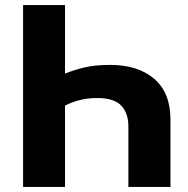

<svg xmlns="http://www.w3.org/2000/svg" viewBox="-20 -733 737 753"><path d="M70.5 0V-713H235V-444.5Q271.5 -459 312.5 -468.8Q353.5 -478.5 411.5 -478.5Q521 -478.5 584.8 -424Q648.5 -369.5 648.5 -264V0H483.5V-237.5Q483.5 -289 455.5 -318.8Q427.5 -348.5 361 -348.5Q322.5 -348.5 291.5 -340.2Q260.5 -332 235 -319V0Z"/></svg>

Font: Heraclito
Style: Bold
Weight: 700
Designer: Kostas Bartsokas (font) & Cristiano Sobral (main changes)
Foundry: Kostas Bartsokas (font) & Cristiano Sobral (main changes)
Version: Version 1.00;July 8, 2020;FontCreator 13.0.0.2655 64-bit